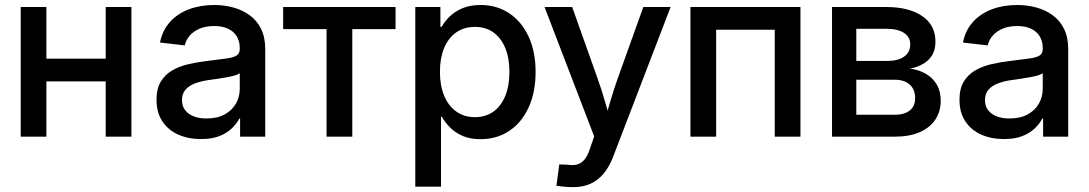

<svg xmlns="http://www.w3.org/2000/svg" viewBox="-20 -558 4446 784"><path d="M438 -318.4V-225.6H142.6V-318.4ZM169.4 -529.3V0H64.5V-529.3ZM516.6 -529.3V0H411.6V-529.3Z M800.8 9.8Q749 9.8 708 -8.3Q667 -26.4 643.1 -62.3Q619.1 -98.1 619.1 -150.4Q619.1 -195.8 636.5 -224.6Q653.8 -253.4 683.3 -270.5Q712.9 -287.6 750 -296.1Q787.1 -304.7 826.2 -309.1Q874.5 -315.4 903.6 -319.1Q932.6 -322.8 945.8 -331.1Q959 -339.4 959 -357.9V-361.8Q959 -389.2 946.8 -409.4Q934.6 -429.7 911.4 -440.7Q888.2 -451.7 854.5 -451.7Q820.3 -451.7 795.2 -440.9Q770 -430.2 754.6 -412.4Q739.3 -394.5 734.4 -372.6L633.3 -384.3Q643.1 -433.6 673.6 -467.8Q704.1 -502 750.7 -519.8Q797.4 -537.6 854.5 -537.6Q895.5 -537.6 933.1 -527.3Q970.7 -517.1 1000 -495.6Q1029.3 -474.1 1046.1 -439.9Q1063 -405.8 1063 -357.4V0H960.4V-73.7H957Q946.3 -52.7 926.5 -33.7Q906.7 -14.6 876 -2.4Q845.2 9.8 800.8 9.8ZM822.8 -74.2Q867.7 -74.2 897.9 -91.1Q928.2 -107.9 943.6 -135.5Q959 -163.1 959 -194.8V-259.3Q953.6 -254.4 939.7 -250.2Q925.8 -246.1 907 -242.7Q888.2 -239.3 868.4 -236.3Q848.6 -233.4 831.5 -231Q802.7 -227.1 777.8 -218Q752.9 -209 738 -192.4Q723.1 -175.8 723.1 -148.9Q723.1 -125 735.8 -108.4Q748.5 -91.8 770.8 -83Q793 -74.2 822.8 -74.2Z M1313.5 0V-439H1136.2V-529.3H1595.2V-439H1418.5V0Z M1675.8 204.1V-529.3H1778.3V-448.2H1783.2Q1796.4 -471.7 1817.6 -491.9Q1838.9 -512.2 1869.6 -524.9Q1900.4 -537.6 1941.9 -537.6Q2008.3 -537.6 2058.8 -504.2Q2109.4 -470.7 2138.2 -409.2Q2167 -347.7 2167 -264.2Q2167 -180.7 2138.4 -118.9Q2109.9 -57.1 2059.3 -23.4Q2008.8 10.3 1941.4 10.3Q1900.9 10.3 1870.6 -2.4Q1840.3 -15.1 1819.1 -36.1Q1797.9 -57.1 1784.2 -81.1H1780.8V204.1ZM1919.4 -79.6Q1963.4 -79.6 1994.9 -102.3Q2026.4 -125 2043.2 -166.5Q2060.1 -208 2060.1 -264.6Q2060.1 -320.8 2043.2 -361.8Q2026.4 -402.8 1994.9 -425.5Q1963.4 -448.2 1919.4 -448.2Q1874.5 -448.2 1842.3 -425.3Q1810.1 -402.3 1793.2 -361.1Q1776.4 -319.8 1776.4 -264.6Q1776.4 -209 1793.5 -167.5Q1810.5 -126 1842.8 -102.8Q1875 -79.6 1919.4 -79.6Z M2252 200.7 2263.7 113.3 2299.8 114.7Q2321.3 118.2 2337.9 113.3Q2354.5 108.4 2366.9 93.3Q2379.4 78.1 2388.2 51.3L2406.2 -1L2203.6 -529.3H2316.4L2421.4 -233.9Q2437.5 -189 2450.2 -144Q2462.9 -99.1 2476.1 -54.2H2445.8Q2459 -99.1 2472.2 -144.3Q2485.4 -189.5 2501 -233.9L2606.9 -529.3H2718.3L2482.9 84Q2467.3 124 2444.6 151.1Q2421.9 178.2 2391.4 192.1Q2360.8 206.1 2321.8 206.1Q2301.3 206.1 2283.2 204.3Q2265.1 202.6 2252 200.7Z M3248.5 -529.3V0H3143.6V-436.5H2904.3V0H2799.3V-529.3Z M3377.4 0V-529.3H3599.6Q3691.4 -529.3 3745.6 -492.4Q3799.8 -455.6 3799.8 -388.2Q3799.8 -342.3 3772.2 -314.7Q3744.6 -287.1 3695.8 -277.8Q3731 -273.4 3759.5 -257.3Q3788.1 -241.2 3804.7 -213.4Q3821.3 -185.5 3821.3 -146.5Q3821.3 -103 3799.3 -69.8Q3777.3 -36.6 3735.6 -18.3Q3693.8 0 3634.3 0ZM3476.6 -89.4H3633.3Q3672.9 -89.4 3694.8 -106.9Q3716.8 -124.5 3716.8 -156.2Q3716.8 -192.9 3694.8 -212.6Q3672.9 -232.4 3633.3 -232.4H3476.6ZM3476.6 -309.1H3602.5Q3647 -309.1 3671.9 -326.9Q3696.8 -344.7 3696.8 -377Q3696.8 -407.2 3671.1 -423.8Q3645.5 -440.4 3599.6 -440.4H3476.6Z M4079.6 9.8Q4027.8 9.8 3986.8 -8.3Q3945.8 -26.4 3921.9 -62.3Q3897.9 -98.1 3897.9 -150.4Q3897.9 -195.8 3915.3 -224.6Q3932.6 -253.4 3962.2 -270.5Q3991.7 -287.6 4028.8 -296.1Q4065.9 -304.7 4105 -309.1Q4153.3 -315.4 4182.4 -319.1Q4211.4 -322.8 4224.6 -331.1Q4237.8 -339.4 4237.8 -357.9V-361.8Q4237.8 -389.2 4225.6 -409.4Q4213.4 -429.7 4190.2 -440.7Q4167 -451.7 4133.3 -451.7Q4099.1 -451.7 4074 -440.9Q4048.8 -430.2 4033.4 -412.4Q4018.1 -394.5 4013.2 -372.6L3912.1 -384.3Q3921.9 -433.6 3952.4 -467.8Q3982.9 -502 4029.5 -519.8Q4076.2 -537.6 4133.3 -537.6Q4174.3 -537.6 4211.9 -527.3Q4249.5 -517.1 4278.8 -495.6Q4308.1 -474.1 4325 -439.9Q4341.8 -405.8 4341.8 -357.4V0H4239.3V-73.7H4235.8Q4225.1 -52.7 4205.3 -33.7Q4185.5 -14.6 4154.8 -2.4Q4124 9.8 4079.6 9.8ZM4101.6 -74.2Q4146.5 -74.2 4176.8 -91.1Q4207 -107.9 4222.4 -135.5Q4237.8 -163.1 4237.8 -194.8V-259.3Q4232.4 -254.4 4218.5 -250.2Q4204.6 -246.1 4185.8 -242.7Q4167 -239.3 4147.2 -236.3Q4127.4 -233.4 4110.4 -231Q4081.5 -227.1 4056.6 -218Q4031.7 -209 4016.8 -192.4Q4002 -175.8 4002 -148.9Q4002 -125 4014.6 -108.4Q4027.3 -91.8 4049.6 -83Q4071.8 -74.2 4101.6 -74.2Z"/></svg>

Font: Inter 24pt Medium
Style: Regular
Weight: 500
Designer: Rasmus Andersson
Foundry: rsms
Version: Version 4.001;git-66647c0bb